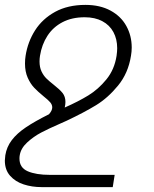

<svg xmlns="http://www.w3.org/2000/svg" viewBox="-26 -558 627 781"><path d="M173.3 -93.3Q186.5 -108.4 186.5 -121.1Q186.5 -132.3 178 -142.1Q169.4 -151.9 150.4 -167Q127.9 -185.5 112.8 -201.4Q97.7 -217.3 86.7 -241.9Q75.7 -266.6 75.7 -299.3Q75.7 -316.9 78.1 -331.1Q86.9 -387.7 116.7 -434.6Q146.5 -481.4 198.2 -509.8Q250 -538.1 321.3 -538.1Q380.9 -538.1 423.6 -514.9Q466.3 -491.7 488 -452.1Q509.8 -412.6 509.8 -364.7Q509.8 -348.1 506.8 -331.1Q495.6 -260.3 454.3 -210Q413.1 -159.7 364.7 -130.1Q316.4 -100.6 245.1 -66.9L217.8 -54.7Q172.9 -35.2 141.6 -18.8Q110.4 -2.4 84.5 21.5Q58.6 45.4 54.2 74.2Q53.2 79.1 53.2 87.4Q53.2 124 86.9 138.7Q120.6 153.3 176.8 153.3H440.4L432.6 203.1H143.1Q104 203.1 70.3 192.1Q36.6 181.2 15.1 157Q-6.3 132.8 -6.3 95.2Q-6.3 89.4 -4.4 73.7Q1 39.6 22 12Q43 -15.6 79.3 -40Q115.7 -64.5 173.3 -93.3ZM134.8 -308.1Q134.8 -284.7 142.8 -267.6Q150.9 -250.5 162.6 -239Q174.3 -227.5 192.9 -212.9Q216.8 -194.3 228.5 -179.7Q240.2 -165 240.2 -143.1Q240.2 -133.3 237.3 -120.6Q292.5 -145 333.3 -169.9Q374 -194.8 406.7 -234.9Q439.5 -274.9 448.2 -331.1Q450.7 -349.1 450.7 -361.8Q450.7 -398.9 435.3 -427.5Q419.9 -456.1 390.1 -471.9Q360.4 -487.8 318.4 -487.8Q266.6 -487.8 228.3 -467.8Q189.9 -447.8 167 -412.4Q144 -377 136.7 -331.1Q134.8 -319.8 134.8 -308.1Z"/></svg>

Font: Mardoto Light
Style: Italic
Weight: 300
Italic angle: -12°
Designer: Christian Robertson, Vahan Hovhannisyan
Foundry: Google
Version: Version 1.000